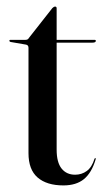

<svg xmlns="http://www.w3.org/2000/svg" viewBox="-20 -555 320 583"><path d="M59 -419.5 12.5 -427.5Q8.5 -428.5 8.5 -431.5Q8.5 -434 11 -434H57Q65 -434 67.5 -439.5L139 -530.5Q143.5 -535 147.5 -535Q152 -535 152 -529.5V-434H267Q271 -434 271 -431Q271 -425.5 260.5 -425.5H152V-100.5Q152 -62 167 -43.2Q182 -24.5 208 -24.5Q228 -24.5 243.5 -35.8Q259 -47 267 -73Q268 -75 269.8 -74.8Q271.5 -74.5 270.5 -71.5Q258.5 -30.5 235 -11.2Q211.5 8 172.5 8Q122 8 94.2 -16Q66.5 -40 66.5 -90V-410Q66.5 -418 59 -419.5Z"/></svg>

Font: Fraunces144ptRegular
Style: Regular
Weight: 400
Version: Version 1.000;[0bf87f6ff]